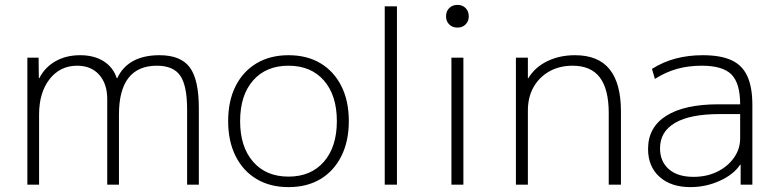

<svg xmlns="http://www.w3.org/2000/svg" viewBox="-20 -756 3174 786"><path d="M92 0V-520H138L139 -436H141Q164 -481 207.5 -505.5Q251 -530 308 -530Q365 -530 404 -505.5Q443 -481 458 -436H460Q482 -483 525.5 -506.5Q569 -530 633 -530Q720 -530 757 -480Q794 -430 794 -313V0H746V-308Q746 -405 718 -446Q690 -487 622 -487Q545 -487 506 -437Q467 -387 467 -287V0H419V-350Q419 -413 386 -450Q353 -487 296 -487Q226 -487 183 -432Q140 -377 140 -287V0Z M1161 10Q1086 10 1030.5 -23Q975 -56 944.5 -117Q914 -178 914 -260Q914 -343 944.5 -403.5Q975 -464 1030.5 -497Q1086 -530 1161 -530Q1237 -530 1292 -497Q1347 -464 1377.5 -403.5Q1408 -343 1408 -260Q1408 -178 1377.5 -117Q1347 -56 1292 -23Q1237 10 1161 10ZM1161 -33Q1253 -33 1306 -94Q1359 -155 1359 -260Q1359 -366 1306 -426.5Q1253 -487 1161 -487Q1069 -487 1016 -426.5Q963 -366 963 -260Q963 -155 1016 -94Q1069 -33 1161 -33Z M1555 0V-730H1605V0Z M1828 0V-520H1877V0ZM1853 -643Q1832 -643 1819 -656Q1806 -669 1806 -689Q1806 -710 1819 -723Q1832 -736 1853 -736Q1873 -736 1886 -723Q1899 -710 1899 -689Q1899 -669 1886 -656Q1873 -643 1853 -643Z M2092 0V-520H2141V-436H2143Q2169 -480 2219.5 -505Q2270 -530 2334 -530Q2429 -530 2475.5 -472.5Q2522 -415 2522 -300V0H2472V-293Q2472 -391 2435.5 -439Q2399 -487 2324 -487Q2270 -487 2228.5 -463.5Q2187 -440 2164 -399Q2141 -358 2141 -303V0Z M2806 10Q2727 10 2680 -32Q2633 -74 2633 -146Q2633 -235 2707.5 -282Q2782 -329 2921 -329H3010Q3010 -415 2974.5 -451Q2939 -487 2853 -487Q2798 -487 2751.5 -474Q2705 -461 2661 -433L2649 -474Q2695 -503 2746.5 -516.5Q2798 -530 2857 -530Q2930 -530 2974.5 -509.5Q3019 -489 3039.5 -444Q3060 -399 3060 -326V0H3012V-82H3010Q2984 -42 2927 -16Q2870 10 2806 10ZM2819 -32Q2873 -32 2916 -53Q2959 -74 2984.5 -110Q3010 -146 3010 -189V-289H2926Q2805 -289 2743.5 -253Q2682 -217 2682 -149Q2682 -95 2718 -63.5Q2754 -32 2819 -32Z"/></svg>

Font: M PLUS 2 Thin Light
Style: Regular
Weight: 300
Version: Version 1.001